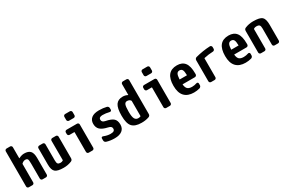

<svg xmlns="http://www.w3.org/2000/svg" viewBox="115 -1986 4770 3221"><g transform="rotate(-30 2500.0 -375.0)"><path d="M299.8 -530.3Q382.8 -530.3 418.9 -490.2Q455.1 -450.2 455.1 -355.5V-35.2Q455.1 -20.5 444.8 -10.3Q434.6 0 419.9 0H355.5Q340.8 0 330.6 -9.8Q320.3 -19.5 320.3 -35.2V-320.3Q320.3 -391.6 309.6 -410.6Q298.8 -429.7 264.6 -429.7Q229.5 -429.7 195.3 -397.5Q192.4 -394.5 192.4 -388.7V-35.2Q192.4 -20.5 182.1 -10.3Q171.9 0 157.2 0H89.8Q75.2 0 64.9 -9.8Q54.7 -19.5 54.7 -35.2V-714.8Q54.7 -729.5 64.9 -739.7Q75.2 -750 89.8 -750H157.2Q171.9 -750 182.1 -740.2Q192.4 -730.5 192.4 -714.8V-504.9Q192.4 -500 197.3 -502Q252.9 -530.3 299.8 -530.3Z M910.2 -519.5Q924.8 -519.5 935.1 -509.8Q945.3 -500 945.3 -485.4V-70.3Q945.3 -32.2 914.1 -19.5Q840.8 10.7 759.8 9.8Q641.6 9.8 598.1 -28.3Q554.7 -66.4 554.7 -169.9V-485.4Q554.7 -500 564.9 -509.8Q575.2 -519.5 589.8 -519.5H655.3Q669.9 -519.5 680.2 -509.8Q690.4 -500 690.4 -485.4V-169.9Q690.4 -124 704.6 -106.9Q718.8 -89.8 754.9 -89.8Q784.2 -89.8 803.7 -103.5Q808.6 -106.4 808.6 -112.3L807.6 -485.4Q807.6 -500 817.9 -509.8Q828.1 -519.5 842.8 -519.5Z M1320.3 -519.5Q1335 -519.5 1345.2 -509.8Q1355.5 -500 1355.5 -485.4V-35.2Q1355.5 -20.5 1345.2 -10.3Q1335 0 1320.3 0H1250Q1235.4 0 1225.1 -9.8Q1214.8 -19.5 1214.8 -35.2V-415Q1214.8 -419.9 1210 -419.9H1120.1Q1105.5 -419.9 1095.2 -430.2Q1085 -440.4 1085 -455.1V-485.4Q1085 -500 1095.2 -509.8Q1105.5 -519.5 1120.1 -519.5ZM1320.3 -759.8Q1335 -759.8 1345.2 -750Q1355.5 -740.2 1355.5 -724.6V-665Q1355.5 -650.4 1345.2 -640.1Q1335 -629.9 1320.3 -629.9H1230.5Q1215.8 -629.9 1205.6 -640.1Q1195.3 -650.4 1195.3 -665V-724.6Q1195.3 -739.3 1205.1 -749.5Q1214.8 -759.8 1230.5 -759.8Z M1754.9 -320.3Q1864.3 -298.8 1904.8 -259.8Q1945.3 -220.7 1945.3 -144.5Q1945.3 -70.3 1894.5 -30.3Q1843.8 9.8 1750 9.8Q1662.1 9.8 1592.8 -12.7Q1559.6 -24.4 1559.6 -59.6V-97.7Q1559.6 -110.4 1570.3 -116.7Q1581.1 -123 1592.8 -118.2Q1664.1 -89.8 1724.6 -89.8Q1769.5 -89.8 1788.6 -103Q1807.6 -116.2 1807.6 -144.5Q1807.6 -168 1793 -182.1Q1778.3 -196.3 1740.2 -205.1Q1641.6 -226.6 1598.1 -267.6Q1554.7 -308.6 1554.7 -379.9Q1554.7 -451.2 1604 -490.7Q1653.3 -530.3 1750 -530.3Q1831.1 -530.3 1896.5 -513.7Q1911.1 -509.8 1920.4 -498Q1929.7 -486.3 1929.7 -469.7V-439.5Q1929.7 -426.8 1919.4 -418.9Q1909.2 -411.1 1896.5 -414.1Q1826.2 -431.6 1764.6 -431.6Q1691.4 -431.6 1692.4 -379.9Q1691.4 -333 1754.9 -320.3Z M2307.6 -99.6V-389.6Q2307.6 -393.6 2303.7 -400.4Q2278.3 -430.7 2235.4 -429.7Q2201.2 -429.7 2186.5 -394.5Q2171.9 -359.4 2171.9 -259.8Q2171.9 -160.2 2193.4 -122.6Q2214.8 -85 2259.8 -85Q2284.2 -85 2302.7 -92.8Q2307.6 -94.7 2307.6 -99.6ZM2410.2 -750Q2424.8 -750 2435.1 -740.2Q2445.3 -730.5 2445.3 -714.8V-59.6Q2445.3 -22.5 2411.1 -11.7Q2345.7 10.7 2269.5 9.8Q2143.6 9.8 2089.4 -50.3Q2035.2 -110.4 2035.2 -259.8Q2035.2 -407.2 2077.1 -468.8Q2119.1 -530.3 2210 -530.3Q2261.7 -530.3 2303.7 -506.8Q2307.6 -504.9 2307.6 -509.8V-714.8Q2307.6 -729.5 2317.9 -739.7Q2328.1 -750 2342.8 -750Z M2820.3 -519.5Q2835 -519.5 2845.2 -509.8Q2855.5 -500 2855.5 -485.4V-35.2Q2855.5 -20.5 2845.2 -10.3Q2835 0 2820.3 0H2750Q2735.4 0 2725.1 -9.8Q2714.8 -19.5 2714.8 -35.2V-415Q2714.8 -419.9 2710 -419.9H2620.1Q2605.5 -419.9 2595.2 -430.2Q2585 -440.4 2585 -455.1V-485.4Q2585 -500 2595.2 -509.8Q2605.5 -519.5 2620.1 -519.5ZM2820.3 -759.8Q2835 -759.8 2845.2 -750Q2855.5 -740.2 2855.5 -724.6V-665Q2855.5 -650.4 2845.2 -640.1Q2835 -629.9 2820.3 -629.9H2730.5Q2715.8 -629.9 2705.6 -640.1Q2695.3 -650.4 2695.3 -665V-724.6Q2695.3 -739.3 2705.1 -749.5Q2714.8 -759.8 2730.5 -759.8Z M3320.3 -300.8Q3325.2 -300.8 3325.2 -305.7Q3324.2 -379.9 3308.1 -407.2Q3292 -434.6 3254.9 -434.6Q3220.7 -434.6 3203.6 -406.7Q3186.5 -378.9 3182.6 -305.7Q3182.6 -300.8 3188.5 -300.8ZM3259.8 -530.3Q3360.4 -530.3 3410.2 -465.8Q3460 -401.4 3460 -259.8V-241.2Q3459 -226.6 3448.7 -216.3Q3438.5 -206.1 3422.9 -206.1H3190.4Q3185.5 -206.1 3184.6 -202.1Q3191.4 -138.7 3219.7 -114.3Q3248 -89.8 3304.7 -89.8Q3349.6 -89.8 3396.5 -105.5Q3409.2 -109.4 3419.4 -102.1Q3429.7 -94.7 3429.7 -82V-49.8Q3429.7 -34.2 3420.4 -22Q3411.1 -9.8 3396.5 -4.9Q3341.8 9.8 3285.2 9.8Q3166 9.8 3103 -57.1Q3040 -124 3040 -259.8Q3040 -530.3 3259.8 -530.3Z M3900.4 -529.3Q3914.1 -530.3 3924.3 -519.5Q3934.6 -508.8 3934.6 -495.1V-462.9Q3934.6 -448.2 3924.8 -438Q3915 -427.7 3900.4 -426.8Q3812.5 -423.8 3727.5 -404.3Q3721.7 -402.3 3721.7 -398.4V-35.2Q3721.7 -20.5 3711.9 -10.3Q3702.1 0 3686.5 0H3620.1Q3605.5 0 3595.2 -9.8Q3585 -19.5 3585 -35.2V-440.4Q3585 -456.1 3594.2 -468.8Q3603.5 -481.4 3619.1 -485.4Q3762.7 -523.4 3900.4 -529.3Z M4320.3 -300.8Q4325.2 -300.8 4325.2 -305.7Q4324.2 -379.9 4308.1 -407.2Q4292 -434.6 4254.9 -434.6Q4220.7 -434.6 4203.6 -406.7Q4186.5 -378.9 4182.6 -305.7Q4182.6 -300.8 4188.5 -300.8ZM4259.8 -530.3Q4360.4 -530.3 4410.2 -465.8Q4460 -401.4 4460 -259.8V-241.2Q4459 -226.6 4448.7 -216.3Q4438.5 -206.1 4422.9 -206.1H4190.4Q4185.5 -206.1 4184.6 -202.1Q4191.4 -138.7 4219.7 -114.3Q4248 -89.8 4304.7 -89.8Q4349.6 -89.8 4396.5 -105.5Q4409.2 -109.4 4419.4 -102.1Q4429.7 -94.7 4429.7 -82V-49.8Q4429.7 -34.2 4420.4 -22Q4411.1 -9.8 4396.5 -4.9Q4341.8 9.8 4285.2 9.8Q4166 9.8 4103 -57.1Q4040 -124 4040 -259.8Q4040 -530.3 4259.8 -530.3Z M4735.4 -530.3Q4865.2 -530.3 4907.7 -492.2Q4950.2 -454.1 4950.2 -339.8V-35.2Q4950.2 -20.5 4939.9 -10.3Q4929.7 0 4915 0H4849.6Q4835 0 4825.2 -9.8Q4815.4 -19.5 4815.4 -35.2V-349.6Q4815.4 -395.5 4799.8 -412.6Q4784.2 -429.7 4740.2 -429.7Q4712.9 -429.7 4691.4 -416Q4687.5 -413.1 4686.5 -408.2V-35.2Q4686.5 -20.5 4676.8 -10.3Q4667 0 4652.3 0H4585Q4570.3 0 4560.1 -9.8Q4549.8 -19.5 4549.8 -35.2V-450.2Q4549.8 -488.3 4581.1 -500Q4654.3 -530.3 4735.4 -530.3Z"/></g></svg>

Font: Rounded-L Mgen+ 1mn bold
Style: Bold
Weight: 700
Designer: [Source Han Sans]
Ryoko NISHIZUKA  (kana & ideographs); Paul D. Hunt (Latin, Greek & Cyrillic); Wenlong ZHANG  (bopomofo
Version: Version 1.059.20150602